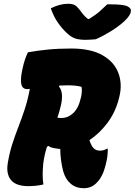

<svg xmlns="http://www.w3.org/2000/svg" viewBox="-20 -977 714 1017"><path d="M210 0Q194 4 173 6.5Q152 9 131 9Q65 9 38.5 -23Q12 -55 21 -112Q30 -167 45 -213.5Q60 -260 77.5 -305Q95 -350 111 -398.5Q127 -447 138 -506Q128 -505 124 -505Q99 -505 93 -531Q87 -557 99 -612Q110 -664 128 -700Q178 -709 234 -714.5Q290 -720 357 -720Q461 -720 523 -684.5Q585 -649 607 -590.5Q629 -532 612 -464L609 -452Q591 -382 549 -326Q507 -270 454 -235Q455 -232 456 -228Q466 -200 478.5 -189.5Q491 -179 510 -179Q529 -179 546 -189H551Q551 -166 548.5 -147Q546 -128 539 -101Q524 -40 492 -9Q478 6 460.5 13Q443 20 424 20Q383 20 355 -3.5Q327 -27 315 -69Q300 -126 299 -188Q284 -189 265.5 -192.5Q247 -196 237 -204L229 -200Q222 -179 217 -156.5Q212 -134 209 -110Q206 -79 206 -51.5Q206 -24 210 0ZM302 -416Q298 -400 293.5 -384Q289 -368 284 -353Q293 -352 305 -352Q340 -352 368 -378Q396 -404 408 -458L410 -466Q416 -496 412 -517Q398 -521 381 -523Q364 -525 342 -525Q319 -525 295 -524L292 -519Q319 -488 302 -416ZM487 -769Q475 -768 460 -767Q445 -766 434 -766Q402 -766 380.5 -772.5Q359 -779 335 -801Q307 -827 285 -859.5Q263 -892 249 -933Q297 -957 341 -957Q364 -957 376.5 -949.5Q389 -942 401 -926Q410 -914 419.5 -902Q429 -890 446 -876H451Q487 -898 510 -918.5Q533 -939 548 -954H567Q635 -954 656 -943Q677 -932 673 -916Q672 -906 663.5 -893Q655 -880 638 -864Q607 -836 566.5 -811Q526 -786 487 -769Z"/></svg>

Font: Recursive Sn Csl St Blk
Style: Italic
Weight: 900
Italic angle: -15°
Version: Version 1.079;hotconv 1.0.112;makeotfexe 2.5.65598; ttfautoh